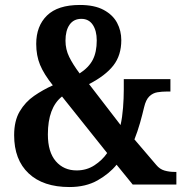

<svg xmlns="http://www.w3.org/2000/svg" viewBox="-20 -744 743 774"><path d="M260 10Q154 10 95.5 -45Q37 -100 37 -199Q37 -257 59.5 -295Q82 -333 117.5 -357.5Q153 -382 193 -400Q157 -445 141.5 -482.5Q126 -520 126 -567Q126 -639 169.5 -681.5Q213 -724 302 -724Q361 -724 398 -704Q435 -684 452 -652Q469 -620 469 -582Q469 -521 437 -480Q405 -439 339 -405L466 -240Q473 -271 476 -309.5Q479 -348 479 -382V-425H667V-375H652Q633 -375 614.5 -372Q596 -369 582 -355.5Q568 -342 561 -312Q554 -282 544.5 -248.5Q535 -215 522 -182L610 -79Q624 -62 643 -56.5Q662 -51 683 -51H691V0H515L450 -80Q421 -44 373.5 -17Q326 10 260 10ZM301 -448Q338 -472 354 -503Q370 -534 370 -581Q370 -620 354 -644Q338 -668 308 -668Q277 -668 260.5 -644.5Q244 -621 244 -580Q244 -545 259 -514.5Q274 -484 301 -448ZM289 -57Q329 -57 360.5 -77.5Q392 -98 412 -127L230 -355Q173 -310 173 -202Q173 -131 205 -94Q237 -57 289 -57Z"/></svg>

Font: Noto Serif Khmer Condensed
Style: Bold
Weight: 700
Width: 3
Designer: Danh Hong and the Monotype Design Team
Foundry: Monotype Imaging Inc.
Version: Version 2.004; ttfautohint (v1.8.4.7-5d5b)